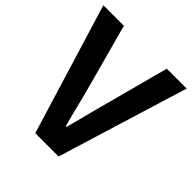

<svg xmlns="http://www.w3.org/2000/svg" viewBox="-203 -882 1025 1025"><g transform="rotate(45 309.5 -370.0)"><path d="M221 0H397L624 -740H474L378 -380C355 -298 338 -224 315 -141H310C286 -224 271 -298 248 -380L150 -740H-5Z"/></g></svg>

Font: Genne Gothic Bold
Style: Regular
Weight: 700
Designer: Ryoko NISHIZUKA (kana & ideographs); Paul D. Hunt (Latin, Greek & Cyrillic); Wenlong ZHANG (bopomofo); Sandoll Communica
Foundry: Adobe Systems Incorporated
Version: Version 1.004;PS 1.004;hotconv 16.6.51;makeotf.lib2.5.65220